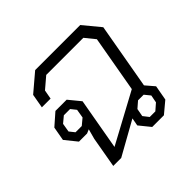

<svg xmlns="http://www.w3.org/2000/svg" viewBox="-139 -715 871 871"><g transform="rotate(-45 297.0 -279.0)"><path d="M485 -160 521 -118 508 -46 453 0H378L335 -53L342 -91L179 0H128L154 -148L167 -196L148 -188H96L50 -245L62 -312L119 -362H191L237 -306L193 -57L434 -187L482 -459L443 -507H205L151 -461L143 -417H87L99 -485L185 -558H474L541 -477ZM192 -296 172 -321H132L102 -296L95 -254L115 -229H155L185 -254ZM476 -104 454 -131H418L388 -105L381 -67L402 -40H438L469 -67Z"/></g></svg>

Font: Chakra Petch Light
Style: Italic
Weight: 300
Italic angle: -10°
Designer: Katatrad Aksorn Co.,Ltd.
Foundry: Cadson Demak Co.,Ltd.
Version: Version 1.000; ttfautohint (v1.6)